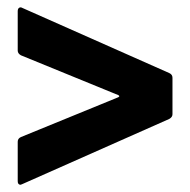

<svg xmlns="http://www.w3.org/2000/svg" viewBox="-20 -540 526 531"><path d="M29 -39V-148Q29 -157 38 -161L307 -271Q313 -274 307 -277L38 -387Q29 -392 29 -400V-509Q29 -516 33 -518.5Q37 -521 42 -518L448 -338Q457 -334 457 -325V-224Q457 -216 448 -211L42 -31L37 -29Q29 -29 29 -39Z"/></svg>

Font: Barlow GEO Bold
Style: Regular
Weight: 700
Designer: Jeremy Tribby
Foundry: Tribby Type
Version: Version 1.408